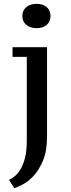

<svg xmlns="http://www.w3.org/2000/svg" viewBox="-20 -770 366 996"><path d="M119 -475H45V-525H224V-62Q224 13 203.5 62Q183 111 155 141.5Q127 172 98.5 186.5Q70 201 54 206L27 163Q40 157 56 144.5Q72 132 86 109Q100 86 109.5 49.5Q119 13 119 -42ZM96 -687Q96 -716 116.5 -733Q137 -750 169 -750Q203 -750 222.5 -733Q242 -716 242 -687Q242 -658 222.5 -641Q203 -624 169 -624Q137 -624 116.5 -641Q96 -658 96 -687Z"/></svg>

Font: PT Serif Caption
Style: Regular
Weight: 400
Designer: A.Korolkova, O.Umpeleva, V.Yefimov
Foundry: ParaType Ltd
Version: Version 1.000W OFL